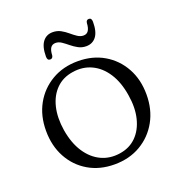

<svg xmlns="http://www.w3.org/2000/svg" viewBox="-118 -725 788 838"><g transform="rotate(-20 276.0 -306.0)"><path d="M276.5 -467.5Q344.5 -467.5 397 -436.8Q449.5 -406 479.2 -352.2Q509 -298.5 509 -228.5Q509 -159 479 -105Q449 -51 396.2 -20Q343.5 11 274.5 11Q206 11 153.8 -19.8Q101.5 -50.5 72 -104.8Q42.5 -159 42.5 -229Q42.5 -298.5 72.2 -352Q102 -405.5 154.8 -436.5Q207.5 -467.5 276.5 -467.5ZM312.5 -26.5Q359 -33.5 389.5 -64Q420 -94.5 432 -143Q444 -191.5 434 -252Q424 -315.5 396.2 -358Q368.5 -400.5 328.2 -419.2Q288 -438 240 -430.5Q192.5 -423.5 161.8 -393Q131 -362.5 119.2 -314.2Q107.5 -266 117 -205.5Q127.5 -142 155.5 -99.5Q183.5 -57 224 -38Q264.5 -19 312.5 -26.5ZM334.5 -516Q314.5 -516 298 -525Q281.5 -534 267.2 -545.8Q253 -557.5 239.8 -566.5Q226.5 -575.5 212.5 -575.5Q197 -575.5 189.2 -564.2Q181.5 -553 180.5 -529.5Q178.5 -515.5 166.5 -515.5Q153 -515.5 153 -533.5Q153 -579 170 -601.5Q187 -624 216.5 -624Q237 -624 253.5 -615Q270 -606 284 -594Q298 -582 311.5 -573Q325 -564 339 -564Q354.5 -564 362.2 -575.8Q370 -587.5 371 -610Q372.5 -624.5 385 -624.5Q398 -624.5 398 -606Q398 -560.5 381 -538.2Q364 -516 334.5 -516Z"/></g></svg>

Font: Fraunces 48pt Soft Wonky Light
Style: Regular
Weight: 300
Version: Version 1.000;[b76b70a41]